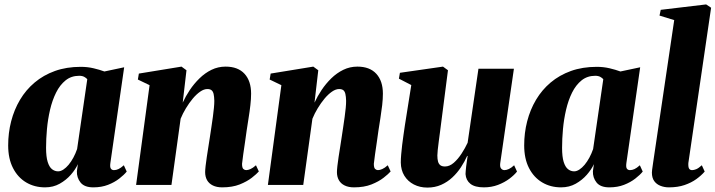

<svg xmlns="http://www.w3.org/2000/svg" viewBox="-20 -837 3238 869"><path d="M479.5 -99Q477 -80.5 481.8 -73.8Q486.5 -67 496 -67Q506 -67 516.2 -71.8Q526.5 -76.5 540.5 -89L553.5 -60.5Q541.5 -45.5 520 -28.8Q498.5 -12 469 -0.5Q439.5 11 402.5 11Q362 11 344.5 -11Q327 -33 328 -62L332.5 -94Q321.5 -70 300.5 -46Q279.5 -22 250.2 -5.5Q221 11 184 11Q136 11 98.2 -11.5Q60.5 -34 38.8 -76.5Q17 -119 17 -179Q17 -235.5 30.5 -288Q44 -340.5 70.5 -385.2Q97 -430 136.8 -463.5Q176.5 -497 228.8 -515.8Q281 -534.5 345.5 -534.5Q376 -534.5 403.5 -528Q431 -521.5 452.5 -513.5L542 -532.5ZM375 -478.5Q370.5 -484 361.5 -489Q352.5 -494 338.5 -494Q302.5 -494 276.8 -473.2Q251 -452.5 233.8 -417.8Q216.5 -383 206.5 -340Q196.5 -297 192.5 -252.5Q188.5 -208 188.5 -168Q188.5 -127.5 195.8 -104.2Q203 -81 215.5 -71.2Q228 -61.5 243 -61.5Q254.5 -61.5 266.8 -69.5Q279 -77.5 290.5 -91.2Q302 -105 312 -123.5Q322 -142 329 -162.5Z M807 -372.5Q820 -401 839 -429.5Q858 -458 882.8 -482.2Q907.5 -506.5 937.2 -521Q967 -535.5 1001 -535.5Q1057 -535.5 1086.8 -503Q1116.5 -470.5 1116.5 -413Q1116.5 -389.5 1113.2 -361Q1110 -332.5 1105.2 -303.2Q1100.5 -274 1096.5 -247Q1093.5 -222.5 1089 -193.8Q1084.5 -165 1081 -139Q1077.5 -113 1075.5 -95.5Q1075.5 -77.5 1081.5 -72.2Q1087.5 -67 1094 -67Q1102.5 -67 1113.5 -71.8Q1124.5 -76.5 1138.5 -89L1151.5 -61Q1141.5 -49.5 1119.8 -32.5Q1098 -15.5 1064.8 -2.2Q1031.5 11 985.5 11Q961 11 943.5 2.5Q926 -6 917.2 -21.5Q908.5 -37 908.5 -58Q908.5 -67.5 910.5 -85.8Q912.5 -104 916 -126.8Q919.5 -149.5 923.2 -173Q927 -196.5 930 -216.5Q933.5 -239.5 937 -263Q940.5 -286.5 943.5 -308.2Q946.5 -330 948.2 -348.5Q950 -367 950 -380.5Q949.5 -400 946.8 -411.8Q944 -423.5 937.2 -428.8Q930.5 -434 918.5 -434Q903 -434 886 -422.2Q869 -410.5 852.5 -390.8Q836 -371 821.5 -347Q807 -323 797.5 -299.5L756 0H596L657 -451.5L604 -477L608.5 -504L801.5 -535.5L824 -519Z M1403.5 -372.5Q1416.5 -401 1435.5 -429.5Q1454.5 -458 1479.2 -482.2Q1504 -506.5 1533.8 -521Q1563.5 -535.5 1597.5 -535.5Q1653.5 -535.5 1683.2 -503Q1713 -470.5 1713 -413Q1713 -389.5 1709.8 -361Q1706.5 -332.5 1701.8 -303.2Q1697 -274 1693 -247Q1690 -222.5 1685.5 -193.8Q1681 -165 1677.5 -139Q1674 -113 1672 -95.5Q1672 -77.5 1678 -72.2Q1684 -67 1690.5 -67Q1699 -67 1710 -71.8Q1721 -76.5 1735 -89L1748 -61Q1738 -49.5 1716.2 -32.5Q1694.5 -15.5 1661.2 -2.2Q1628 11 1582 11Q1557.5 11 1540 2.5Q1522.5 -6 1513.8 -21.5Q1505 -37 1505 -58Q1505 -67.5 1507 -85.8Q1509 -104 1512.5 -126.8Q1516 -149.5 1519.8 -173Q1523.5 -196.5 1526.5 -216.5Q1530 -239.5 1533.5 -263Q1537 -286.5 1540 -308.2Q1543 -330 1544.8 -348.5Q1546.5 -367 1546.5 -380.5Q1546 -400 1543.2 -411.8Q1540.5 -423.5 1533.8 -428.8Q1527 -434 1515 -434Q1499.5 -434 1482.5 -422.2Q1465.5 -410.5 1449 -390.8Q1432.5 -371 1418 -347Q1403.5 -323 1394 -299.5L1352.5 0H1192.5L1253.5 -451.5L1200.5 -477L1205 -504L1398 -535.5L1420.5 -519Z M1914.5 12Q1880.5 12 1853.2 -2Q1826 -16 1810.2 -41.5Q1794.5 -67 1794 -101.5Q1794 -118 1795.8 -138.2Q1797.5 -158.5 1800.2 -181Q1803 -203.5 1806.2 -226Q1809.5 -248.5 1812.5 -269.5L1841.5 -452L1785.5 -481L1790 -507.5L1985 -535.5L2007.5 -519L1977.5 -286.5Q1975 -265.5 1971.8 -241.8Q1968.5 -218 1965.8 -196.5Q1963 -175 1961.2 -158.2Q1959.5 -141.5 1959.5 -133.5Q1959.5 -117 1962.5 -106Q1965.5 -95 1973 -89.2Q1980.5 -83.5 1994 -83.5Q2014.5 -83.5 2033.8 -100.2Q2053 -117 2069.2 -142Q2085.5 -167 2096.5 -191L2145.5 -526H2306L2244 -98Q2242 -81 2248.2 -74Q2254.5 -67 2263 -67Q2272 -67 2283 -72Q2294 -77 2307 -89L2320 -60.5Q2308 -45 2285.8 -28.2Q2263.5 -11.5 2234 -0.2Q2204.5 11 2170 11Q2129.5 11 2109.2 -5Q2089 -21 2087 -49Q2087 -53.5 2087.8 -62.8Q2088.5 -72 2089.8 -83.2Q2091 -94.5 2093 -107Q2095 -119.5 2096.5 -131L2094.5 -131.5Q2083 -105.5 2066.2 -80Q2049.5 -54.5 2027.2 -33.8Q2005 -13 1976.8 -0.5Q1948.5 12 1914.5 12Z M2815 -99Q2812.5 -80.5 2817.2 -73.8Q2822 -67 2831.5 -67Q2841.5 -67 2851.8 -71.8Q2862 -76.5 2876 -89L2889 -60.5Q2877 -45.5 2855.5 -28.8Q2834 -12 2804.5 -0.5Q2775 11 2738 11Q2697.5 11 2680 -11Q2662.5 -33 2663.5 -62L2668 -94Q2657 -70 2636 -46Q2615 -22 2585.8 -5.5Q2556.5 11 2519.5 11Q2471.5 11 2433.8 -11.5Q2396 -34 2374.2 -76.5Q2352.5 -119 2352.5 -179Q2352.5 -235.5 2366 -288Q2379.5 -340.5 2406 -385.2Q2432.5 -430 2472.2 -463.5Q2512 -497 2564.2 -515.8Q2616.5 -534.5 2681 -534.5Q2711.5 -534.5 2739 -528Q2766.5 -521.5 2788 -513.5L2877.5 -532.5ZM2710.5 -478.5Q2706 -484 2697 -489Q2688 -494 2674 -494Q2638 -494 2612.2 -473.2Q2586.5 -452.5 2569.2 -417.8Q2552 -383 2542 -340Q2532 -297 2528 -252.5Q2524 -208 2524 -168Q2524 -127.5 2531.2 -104.2Q2538.5 -81 2551 -71.2Q2563.5 -61.5 2578.5 -61.5Q2590 -61.5 2602.2 -69.5Q2614.5 -77.5 2626 -91.2Q2637.5 -105 2647.5 -123.5Q2657.5 -142 2664.5 -162.5Z M3095.5 -99Q3094.5 -81 3098.8 -74Q3103 -67 3112.5 -67Q3120.5 -67 3131 -71.2Q3141.5 -75.5 3156.5 -89L3169.5 -60.5Q3154.5 -43 3131.8 -26.5Q3109 -10 3078.2 0.5Q3047.5 11 3007.5 11Q2987.5 11 2969.8 4.2Q2952 -2.5 2941.2 -17.2Q2930.5 -32 2930.5 -56Q2930.5 -61 2931.5 -68.5Q2932.5 -76 2933.8 -84.8Q2935 -93.5 2936 -100.5L3031.5 -746L2965 -766.5L2970.5 -792.5L3176 -817L3198.5 -802Z"/></svg>

Font: Merriweather 96pt Black
Style: Italic
Weight: 900
Italic angle: -7.8°
Version: Version 2.101